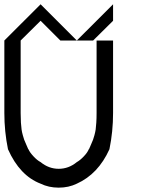

<svg xmlns="http://www.w3.org/2000/svg" viewBox="-20 -853 707 883"><path d="M333.3 -8.3Q295.8 10 250 10Q204.2 10 166.7 -8.3Q70.8 -45 16.7 -166.7Q0 -248.3 0 -333.3V-666.7L166.7 -833.3L333.3 -666.7H257.5L166.7 -757.5L75 -666.7V-333.3Q75 -309.2 76.2 -289.2Q77.5 -269.2 79.2 -257.5Q80.8 -245.8 85 -230.8Q89.2 -215.8 91.2 -210.4Q93.3 -205 100.4 -188.8Q107.5 -172.5 110 -166.7H110.8Q116.7 -152.5 133.8 -134.2Q150.8 -115.8 166.7 -107.5Q204.2 -76.7 250 -76.7Q295.8 -76.7 333.3 -107.5Q348.3 -115.8 365.4 -133.8Q382.5 -151.7 388.3 -166.7H389.2Q391.7 -172.5 398.8 -188.8Q405.8 -205 407.9 -210.4Q410 -215.8 414.2 -230.8Q418.3 -245.8 420 -257.5Q421.7 -269.2 422.9 -289.2Q424.2 -309.2 424.2 -333.3V-666.7H500V-333.3Q500 -248.3 483.3 -166.7Q431.7 -52.5 333.3 -8.3ZM333.3 -666.7 500 -833.3V-757.5L408.3 -666.7Z"/></svg>

Font: 0xA000-Mono
Style: Mono
Weight: 400
Version: Version 0.1